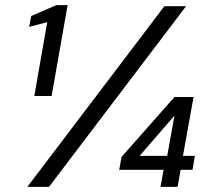

<svg xmlns="http://www.w3.org/2000/svg" viewBox="-20 -724 815 744"><path d="M113 -352 163 -638 93 -620 101 -662 198 -704H242L180 -352ZM86 0 617 -700H701L170 0ZM602 0 614 -66H442L451 -116L656 -348H730L689 -120H735L726 -66H680L668 0ZM521 -120H628L656 -276Z"/></svg>

Font: DM Sans 16pt
Style: Italic
Weight: 400
Italic angle: -10°
Version: Version 4.004;gftools[0.9.30]